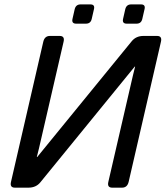

<svg xmlns="http://www.w3.org/2000/svg" viewBox="-20 -866 764 886"><path d="M48.8 0Q24.4 0 30.8 -26.9L179.7 -673.3Q186 -700.2 210.4 -700.2H255.4Q279.8 -700.2 273.4 -673.3L159.7 -180.7Q154.8 -158.7 149.9 -141.6H151.9L587.9 -675.8Q607.9 -700.2 642.1 -700.2H704.6Q729 -700.2 722.7 -673.3L573.7 -26.9Q567.4 0 543 0H498Q473.6 0 480 -26.9L593.8 -519.5Q598.6 -541.5 603.5 -558.6H601.6L166 -24.4Q146 0 111.3 0ZM331.5 -756.8Q309.6 -756.8 314.5 -778.8L324.7 -823.7Q330.1 -845.7 352.1 -845.7H397Q418.9 -845.7 413.6 -823.7L403.3 -778.8Q398.4 -756.8 376.5 -756.8ZM564.9 -756.8Q543 -756.8 547.9 -778.8L558.1 -823.7Q563.5 -845.7 585.4 -845.7H630.4Q652.3 -845.7 647 -823.7L636.7 -778.8Q631.8 -756.8 609.9 -756.8Z"/></svg>

Font: Istok
Style: Italic
Weight: 500
Italic angle: -13°
Designer: Andrey V. Panov
Foundry: Andrey V. Panov
Version: Version 1.0.3